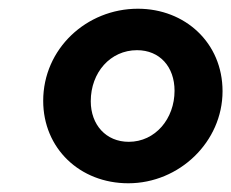

<svg xmlns="http://www.w3.org/2000/svg" viewBox="-20 -775 530 440"><path d="M274 -355C391 -355 490 -450 490 -566C490 -677 404 -755 296 -755C178 -755 79 -663 79 -544C79 -435 163 -355 274 -355ZM275 -450C223 -450 188 -489 188 -543C188 -609 233 -660 294 -660C346 -660 380 -622 380 -567C380 -503 336 -450 275 -450Z"/></svg>

Font: Plus Jakarta Sans
Style: Bold Italic
Weight: 700
Italic angle: -8°
Designer: Gumpita Rahayu
Foundry: Tokotype
Version: Version 2.071;gftools[0.9.30]